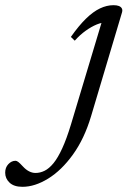

<svg xmlns="http://www.w3.org/2000/svg" viewBox="-243 -456 504 741"><path d="M108.5 -7.5Q82.5 79.5 38.5 140.5Q-5.5 201.5 -57 233.2Q-108.5 265 -156.5 265Q-189 265 -206 249Q-223 233 -223 210.5Q-223 190.5 -210.8 177.5Q-198.5 164.5 -183 164.5Q-178.5 164.5 -172.2 169.2Q-166 174 -154.5 186.5Q-143 199 -130.8 205.2Q-118.5 211.5 -106 211.5Q-88 211.5 -70.8 203Q-53.5 194.5 -36.5 173.8Q-19.5 153 -2.8 116.5Q14 80 31 24L152.5 -380.5L167 -369.5Q151 -370 130.2 -361.5Q109.5 -353 87.5 -337.2Q65.5 -321.5 45.5 -299L30.5 -313.5Q61.5 -357.5 89 -384.2Q116.5 -411 142.8 -423.5Q169 -436 195 -436Q208 -436 216 -432.8Q224 -429.5 227.2 -423.5Q230.5 -417.5 228 -408.5Z"/></svg>

Font: Newsreader 16pt
Style: Italic
Weight: 400
Italic angle: -17°
Designer: Hugues Gentile
Foundry: Production Type
Version: Version 1.003